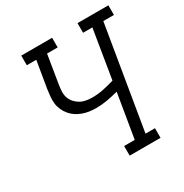

<svg xmlns="http://www.w3.org/2000/svg" viewBox="-169 -869 961 1002"><g transform="rotate(-30 311.0 -367.5)"><path d="M326 0V-58H390L434 -323Q400 -314 366.5 -308Q333 -302 300 -302Q279 -302 258.5 -305Q238 -308 219 -315Q200 -322 183.5 -333Q167 -344 154.5 -359Q142 -374 133.5 -392.5Q125 -411 122.5 -431Q120 -451 122 -472.5Q124 -494 127 -515L154 -677H97V-735H283V-677H219L191 -505Q188 -486 187 -466.5Q186 -447 192 -429.5Q198 -412 210 -398.5Q222 -385 237.5 -376Q253 -367 271.5 -363.5Q290 -360 310 -360Q344 -360 377.5 -367Q411 -374 444 -384L492 -677H436V-735H622V-677H558L455 -58H512V0Z"/></g></svg>

Font: Iosevka Slab Light Extended
Style: Italic
Weight: 300
Width: 7
Italic angle: -9°
Monospace: yes
Designer: Belleve Invis
Foundry: Belleve Invis
Version: Version 11.1.0; ttfautohint (v1.8.3)